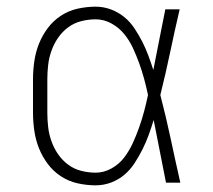

<svg xmlns="http://www.w3.org/2000/svg" viewBox="-20 -548 640 576"><path d="M267 8Q240 8 213 2Q186 -4 163 -19Q140 -34 123.5 -56Q107 -78 97 -103Q87 -128 83 -155.5Q79 -183 79 -210V-310Q79 -337 83 -364.5Q87 -392 97 -417Q107 -442 123.5 -464Q140 -486 163 -501Q186 -516 213 -522Q240 -528 267 -528Q290 -528 312 -520Q334 -512 352 -497.5Q370 -483 383 -463.5Q396 -444 406.5 -423.5Q417 -403 425 -381.5Q433 -360 440 -338Q449 -384 458 -429.5Q467 -475 476 -520H519Q504 -456 490.5 -391.5Q477 -327 461 -263Q478 -198 492 -132Q506 -66 521 0H478Q469 -47 459.5 -94Q450 -141 441 -188Q434 -165 426 -143Q418 -121 407.5 -100Q397 -79 384 -59Q371 -39 353.5 -24Q336 -9 313.5 -0.5Q291 8 267 8ZM267 -30Q292 -30 315 -43Q338 -56 353 -76Q368 -96 378.5 -119Q389 -142 397.5 -166Q406 -190 412.5 -214.5Q419 -239 424 -263Q419 -287 412.5 -311Q406 -335 397.5 -358.5Q389 -382 378.5 -404.5Q368 -427 352.5 -446Q337 -465 314.5 -477.5Q292 -490 267 -490Q245 -490 223.5 -484.5Q202 -479 184.5 -466Q167 -453 154.5 -435Q142 -417 134.5 -396Q127 -375 124.5 -353.5Q122 -332 122 -310V-210Q122 -188 124.5 -166.5Q127 -145 134.5 -124Q142 -103 154.5 -85Q167 -67 184.5 -54Q202 -41 223.5 -35.5Q245 -30 267 -30Z"/></svg>

Font: Iosevka Aile Extralight
Style: Regular
Weight: 200
Designer: Belleve Invis
Foundry: Belleve Invis
Version: Version 31.1.0; ttfautohint (v1.8.4)